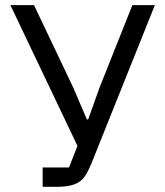

<svg xmlns="http://www.w3.org/2000/svg" viewBox="-20 -718 635 738"><path d="M144 -74.2V0H199.2Q255.9 0 283.2 -18.1Q297.4 -26.9 308.1 -43.2Q318.8 -59.6 331.1 -88.9L575.2 -698.2H488.8L362.8 -381.8L318.8 -258.8H314L262.2 -379.9L110.8 -698.2H20L277.8 -157.2L245.1 -74.2Z"/></svg>

Font: Plexus Sans
Style: Regular
Weight: 400
Version: Version 2.001;PS 002.001;hotconv 1.0.70;makeotf.lib2.5.58329